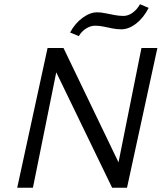

<svg xmlns="http://www.w3.org/2000/svg" viewBox="-20 -884 770 904"><path d="M61 0 204 -658H268L135 0ZM544 0H508L217 -601L231 -658H279L559 -76ZM721 -658 578 0H514L646 -658ZM351 -714 310 -731Q333 -774 368.5 -800Q404 -826 437 -826Q456 -826 477 -821.5Q498 -817 520 -813Q542 -809 561 -809Q584 -809 605 -824.5Q626 -840 639 -864L680 -847Q656 -800 621 -773Q586 -746 551 -746Q529 -746 507.5 -750.5Q486 -755 466.5 -759Q447 -763 428 -763Q406 -763 385 -749.5Q364 -736 351 -714Z"/></svg>

Font: Ysabeau Infant Medium
Style: Italic
Weight: 500
Italic angle: -12°
Designer: Christian Thalmann (Catharsis Fonts)
Version: Version 2.001;gftools[0.9.30]; featfreeze: ss01,ss02,lnum